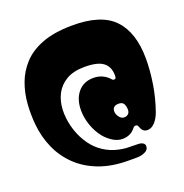

<svg xmlns="http://www.w3.org/2000/svg" viewBox="-142 -798 1018 1063"><g transform="rotate(-20 367.0 -266.0)"><path d="M437 139Q338 139 263 110.5Q188 82 136 31.5Q84 -19 55 -85Q26 -151 19 -225Q13 -284 17.5 -346.5Q22 -409 43 -466.5Q64 -524 106.5 -570Q149 -616 219 -643Q289 -670 393 -671Q567 -673 643 -593Q719 -513 719 -358Q719 -289 707 -212.5Q695 -136 669 -62Q657 -28 637 -6Q617 16 592 16Q576 16 566.5 6Q557 -4 551 -22Q548 -30 538 -30Q529 -30 523 -22Q495 15 446 15Q418 15 391 -1.5Q364 -18 342 -44Q314 -79 298.5 -124Q283 -169 283 -212Q283 -277 316.5 -317.5Q350 -358 408 -358Q438 -358 461 -347Q484 -336 499 -319Q502 -315 505 -312.5Q508 -310 515 -310Q521 -310 523.5 -314Q526 -318 526 -331Q526 -381 493 -406.5Q460 -432 384 -432Q317 -432 275 -407Q233 -382 212 -341Q191 -300 189 -250.5Q187 -201 200 -150.5Q213 -100 239 -57Q265 -14 299 13Q337 43 380.5 56.5Q424 70 467 70Q480 70 483.5 70Q487 70 492.5 70.5Q498 71 516 71Q532 71 543.5 77.5Q555 84 555 97Q555 119 532 129Q512 139 483 139Q454 139 437 139ZM495 -94Q512 -94 521.5 -105Q531 -116 528 -138Q525 -159 516.5 -167.5Q508 -176 491 -176Q454 -176 454 -143Q454 -128 466 -111Q478 -94 495 -94Z"/></g></svg>

Font: Matemasie
Style: Regular
Weight: 400
Designer: Adam Yeo
Version: Version 1.001; ttfautohint (v1.8.4.7-5d5b)